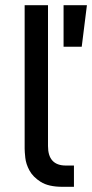

<svg xmlns="http://www.w3.org/2000/svg" viewBox="-20 -720 355 740"><path d="M221 0Q167 0 137 -19Q107 -38 93.5 -63Q80 -88 77.5 -112Q75 -136 75 -147V-700H165V-157Q165 -82 234 -82H265V0H221ZM225 -700H315L295 -540H225Z"/></svg>

Font: PT Root UI Medium
Style: Regular
Weight: 500
Designer: Vitaly Kuzmin
Foundry: ParaType Ltd.
Version: Version 2.001G